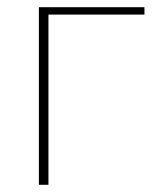

<svg xmlns="http://www.w3.org/2000/svg" viewBox="-20 -513 439 533"><path d="M381 -472.5H114.5V0H88V-493H381Z"/></svg>

Font: Lato ExtraLight
Style: Regular
Weight: 275
Designer: Lukasz Dziedzic with Adam Twardoch and Botio Nikoltchev
Foundry: tyPoland Lukasz Dziedzic
Version: Version 2.015; 2015-08-06; http://www.latofonts.com/